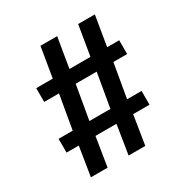

<svg xmlns="http://www.w3.org/2000/svg" viewBox="-161 -833 933 966"><g transform="rotate(-30 305.0 -350.0)"><path d="M79 -446V-526H175L204 -700H301L272 -526H394L423 -700H520L491 -526H561V-446H481L447 -249H531V-169H436L409 0H312L339 -169H217L190 0H93L120 -169H49V-249H131L165 -446ZM262 -446 228 -249H350L384 -446Z"/></g></svg>

Font: Georama ExtraCondensed Thin Medium
Style: Regular
Weight: 500
Version: Version 1.001